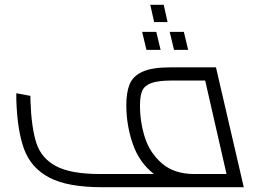

<svg xmlns="http://www.w3.org/2000/svg" viewBox="-20 -781 1067 801"><path d="M997 0H406Q262 0 186 -40Q110 -80 81 -157.5Q52 -235 48 -367V-392L107 -381V-362Q111 -247 132 -183.5Q153 -120 214.5 -87.5Q276 -55 398 -55H622Q560 -104 533.5 -182Q507 -260 507 -342Q507 -396 521 -430Q535 -464 575 -482Q615 -500 689 -500H881ZM925 -55 836 -445H697Q640 -445 611.5 -434.5Q583 -424 573.5 -402.5Q564 -381 564 -341Q564 -272 584.5 -207.5Q605 -143 656 -99Q707 -55 791 -55ZM607 -761H663L679 -689H623ZM573 -648H632L650 -573H591ZM688 -648H747L765 -573H706Z"/></svg>

Font: Cairo Light
Style: Italic
Weight: 300
Italic angle: -13°
Designer: Mohamed Gaber, Accademia di Belle Arti di Urbino and others
Foundry: Kief Type Foundry, Accademia di Belle Arti di Urbino and others
Version: Version 3.011